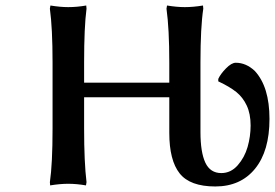

<svg xmlns="http://www.w3.org/2000/svg" viewBox="-20 -671 1004 701"><path d="M598.1 -442.9Q598.1 -565.4 587.9 -639.2L589.8 -650.9Q625.5 -645 654.8 -645Q685.5 -645 721.2 -650.9L722.2 -639.2Q711.9 -571.3 711.9 -442.9V-189Q711.9 -115.2 729.7 -77.1Q747.6 -39.1 788.1 -39.1Q822.8 -39.1 847.9 -67.6Q873 -96.2 884 -134.5Q895 -172.9 895 -212.9Q895 -255.4 880.9 -285.6Q866.7 -315.9 842.5 -335.2Q818.4 -354.5 776.9 -374V-382.8Q784.7 -400.4 804.9 -421.1Q825.2 -441.9 840.8 -441.9Q878.4 -441.9 910.2 -412.1Q963.9 -354 963.9 -236.8Q963.9 -119.6 911.1 -54.9Q858.4 9.8 766.1 9.8Q673.8 9.8 636 -37.8Q598.1 -85.4 598.1 -186V-315.9H287.1V-202.1Q287.1 -78.1 295.9 -5.9L293.9 5.9Q259.8 0 229 0Q199.2 0 163.1 5.9L162.1 -5.9Q171.9 -72.3 171.9 -202.1V-442.9Q171.9 -568.8 162.1 -639.2L164.1 -650.9Q200.2 -645 229 -645Q260.7 -645 294.9 -650.9L295.9 -639.2Q287.1 -572.8 287.1 -442.9V-369.1H598.1Z"/></svg>

Font: Linear Smooth
Style: Bold
Weight: 700
Designer: Philipp H. Poll, Flanker
Foundry: Philipp H. Poll, reworked by Flanker
Version: Version 1.061 | FøM Fix